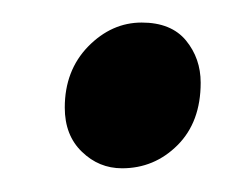

<svg xmlns="http://www.w3.org/2000/svg" viewBox="-20 -462 196 166"><path d="M36 -369Q36 -401 56.2 -421.8Q76.5 -442.5 102.5 -442.5Q128 -442.5 140.8 -427Q153.5 -411.5 153.5 -390.5Q153.5 -356.5 133.5 -336.5Q113.5 -316.5 85.5 -316.5Q65.5 -316.5 50.8 -330.8Q36 -345 36 -369Z"/></svg>

Font: Merriweather 120pt Medium
Style: Italic
Weight: 500
Italic angle: -7.8°
Version: Version 2.101